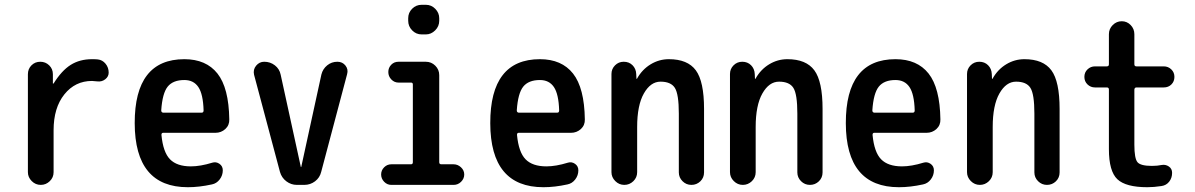

<svg xmlns="http://www.w3.org/2000/svg" viewBox="-20 -780 5040 810"><path d="M97.7 -53.7V-466.8Q97.7 -489.3 112.8 -504.4Q127.9 -519.5 149.9 -519.5Q171.9 -519.5 187.5 -504.4Q203.1 -489.3 203.1 -466.8V-427.7H204.1H206.1Q240.2 -482.4 278.3 -506.3Q316.4 -530.3 368.2 -530.3Q384.8 -530.3 392.6 -529.3Q412.1 -527.3 425.3 -511.2Q438.5 -495.1 438.5 -473.6Q438.5 -457 424.3 -445.8Q410.2 -434.6 391.6 -436.5Q383.8 -437.5 368.2 -438.5Q296.9 -438.5 251.5 -381.8Q206.1 -325.2 206.1 -230.5V-53.7Q206.1 -31.2 189.9 -15.6Q173.8 0 151.9 0Q129.9 0 113.8 -16.1Q97.7 -32.2 97.7 -53.7Z M757.8 -442.4Q710 -442.4 687.5 -414.6Q665 -386.7 660.2 -314.5Q660.2 -305.7 668 -304.7H831.1Q838.9 -304.7 838.9 -314.5Q836.9 -382.8 816.9 -412.6Q796.9 -442.4 757.8 -442.4ZM772.5 9.8Q548.8 9.8 548.3 -260.3Q547.9 -530.3 757.8 -530.3Q849.6 -530.3 897.5 -469.7Q945.3 -409.2 947.3 -276.4Q948.2 -252 930.7 -235.8Q913.1 -219.7 888.7 -219.7H668Q661.1 -219.7 661.1 -210.9Q668 -137.7 697.3 -107.9Q726.6 -78.1 785.2 -78.1Q825.2 -78.1 876 -93.8Q891.6 -98.6 905.8 -88.9Q919.9 -79.1 919.9 -61.5Q919.9 -40 906.7 -22.9Q893.6 -5.9 874 -2Q820.3 9.8 772.5 9.8Z M1161.1 -54.7 1051.8 -464.8Q1046.9 -486.3 1060.5 -502.9Q1074.2 -519.5 1094.7 -519.5Q1120.1 -519.5 1139.6 -504.4Q1159.2 -489.3 1164.1 -464.8L1249 -76.2Q1249 -75.2 1250 -75.2Q1251 -75.2 1251 -76.2L1335.9 -465.8Q1341.8 -489.3 1360.4 -504.4Q1378.9 -519.5 1403.3 -519.5Q1424.8 -519.5 1437.5 -503.4Q1450.2 -487.3 1444.3 -466.8L1335 -54.7Q1329.1 -30.3 1309.1 -15.1Q1289.1 0 1263.7 0H1232.4Q1208 0 1188 -15.1Q1168 -30.3 1161.1 -54.7Z M1630.9 0Q1613.3 0 1600.6 -13.2Q1587.9 -26.4 1587.9 -43.9Q1587.9 -61.5 1600.6 -74.2Q1613.3 -86.9 1630.9 -86.9H1713.9Q1721.7 -86.9 1721.7 -95.7V-423.8Q1721.7 -431.6 1713.9 -431.6H1661.1Q1643.6 -431.6 1630.9 -444.8Q1618.2 -458 1618.2 -476.1Q1618.2 -494.1 1630.4 -506.8Q1642.6 -519.5 1661.1 -519.5H1776.4Q1799.8 -519.5 1816.4 -502.9Q1833 -486.3 1833 -462.9V-95.7Q1833 -86.9 1841.8 -86.9H1893.6Q1911.1 -86.9 1924.8 -74.2Q1938.5 -61.5 1938.5 -43.9Q1938.5 -26.4 1925.3 -13.2Q1912.1 0 1893.6 0ZM1758.8 -759.8H1776.4Q1799.8 -759.8 1816.4 -742.7Q1833 -725.6 1833 -703.1V-692.4Q1833 -668.9 1815.9 -651.9Q1798.8 -634.8 1776.4 -634.8H1758.8Q1735.4 -634.8 1718.8 -651.9Q1702.1 -668.9 1702.1 -692.4V-703.1Q1702.1 -726.6 1718.8 -743.2Q1735.4 -759.8 1758.8 -759.8Z M2257.8 -442.4Q2210 -442.4 2187.5 -414.6Q2165 -386.7 2160.2 -314.5Q2160.2 -305.7 2168 -304.7H2331.1Q2338.9 -304.7 2338.9 -314.5Q2336.9 -382.8 2316.9 -412.6Q2296.9 -442.4 2257.8 -442.4ZM2272.5 9.8Q2048.8 9.8 2048.3 -260.3Q2047.9 -530.3 2257.8 -530.3Q2349.6 -530.3 2397.5 -469.7Q2445.3 -409.2 2447.3 -276.4Q2448.2 -252 2430.7 -235.8Q2413.1 -219.7 2388.7 -219.7H2168Q2161.1 -219.7 2161.1 -210.9Q2168 -137.7 2197.3 -107.9Q2226.6 -78.1 2285.2 -78.1Q2325.2 -78.1 2376 -93.8Q2391.6 -98.6 2405.8 -88.9Q2419.9 -79.1 2419.9 -61.5Q2419.9 -40 2406.7 -22.9Q2393.6 -5.9 2374 -2Q2320.3 9.8 2272.5 9.8Z M2559.6 -53.7V-467.8Q2559.6 -489.3 2574.7 -504.4Q2589.8 -519.5 2611.3 -519.5Q2633.8 -519.5 2648.4 -504.9Q2663.1 -490.2 2664.1 -467.8L2665 -448.2Q2665 -447.3 2666 -447.3Q2668 -447.3 2668 -449.2Q2689.5 -487.3 2725.1 -508.8Q2760.7 -530.3 2801.8 -530.3Q2880.9 -530.3 2915.5 -483.4Q2950.2 -436.5 2950.2 -320.3V-52.7Q2950.2 -30.3 2934.6 -15.1Q2918.9 0 2897 0Q2875 0 2859.4 -15.6Q2843.8 -31.2 2843.8 -52.7V-300.8Q2843.8 -382.8 2827.1 -409.2Q2810.5 -435.5 2766.6 -435.5Q2724.6 -435.5 2696.3 -385.7Q2668 -335.9 2668 -244.1V-53.7Q2668 -31.2 2651.9 -15.6Q2635.7 0 2613.8 0Q2591.8 0 2575.7 -16.1Q2559.6 -32.2 2559.6 -53.7Z M3059.6 -53.7V-467.8Q3059.6 -489.3 3074.7 -504.4Q3089.8 -519.5 3111.3 -519.5Q3133.8 -519.5 3148.4 -504.9Q3163.1 -490.2 3164.1 -467.8L3165 -448.2Q3165 -447.3 3166 -447.3Q3168 -447.3 3168 -449.2Q3189.5 -487.3 3225.1 -508.8Q3260.7 -530.3 3301.8 -530.3Q3380.9 -530.3 3415.5 -483.4Q3450.2 -436.5 3450.2 -320.3V-52.7Q3450.2 -30.3 3434.6 -15.1Q3418.9 0 3397 0Q3375 0 3359.4 -15.6Q3343.8 -31.2 3343.8 -52.7V-300.8Q3343.8 -382.8 3327.1 -409.2Q3310.5 -435.5 3266.6 -435.5Q3224.6 -435.5 3196.3 -385.7Q3168 -335.9 3168 -244.1V-53.7Q3168 -31.2 3151.9 -15.6Q3135.7 0 3113.8 0Q3091.8 0 3075.7 -16.1Q3059.6 -32.2 3059.6 -53.7Z M3757.8 -442.4Q3710 -442.4 3687.5 -414.6Q3665 -386.7 3660.2 -314.5Q3660.2 -305.7 3668 -304.7H3831.1Q3838.9 -304.7 3838.9 -314.5Q3836.9 -382.8 3816.9 -412.6Q3796.9 -442.4 3757.8 -442.4ZM3772.5 9.8Q3548.8 9.8 3548.3 -260.3Q3547.9 -530.3 3757.8 -530.3Q3849.6 -530.3 3897.5 -469.7Q3945.3 -409.2 3947.3 -276.4Q3948.2 -252 3930.7 -235.8Q3913.1 -219.7 3888.7 -219.7H3668Q3661.1 -219.7 3661.1 -210.9Q3668 -137.7 3697.3 -107.9Q3726.6 -78.1 3785.2 -78.1Q3825.2 -78.1 3876 -93.8Q3891.6 -98.6 3905.8 -88.9Q3919.9 -79.1 3919.9 -61.5Q3919.9 -40 3906.7 -22.9Q3893.6 -5.9 3874 -2Q3820.3 9.8 3772.5 9.8Z M4059.6 -53.7V-467.8Q4059.6 -489.3 4074.7 -504.4Q4089.8 -519.5 4111.3 -519.5Q4133.8 -519.5 4148.4 -504.9Q4163.1 -490.2 4164.1 -467.8L4165 -448.2Q4165 -447.3 4166 -447.3Q4168 -447.3 4168 -449.2Q4189.5 -487.3 4225.1 -508.8Q4260.7 -530.3 4301.8 -530.3Q4380.9 -530.3 4415.5 -483.4Q4450.2 -436.5 4450.2 -320.3V-52.7Q4450.2 -30.3 4434.6 -15.1Q4418.9 0 4397 0Q4375 0 4359.4 -15.6Q4343.8 -31.2 4343.8 -52.7V-300.8Q4343.8 -382.8 4327.1 -409.2Q4310.5 -435.5 4266.6 -435.5Q4224.6 -435.5 4196.3 -385.7Q4168 -335.9 4168 -244.1V-53.7Q4168 -31.2 4151.9 -15.6Q4135.7 0 4113.8 0Q4091.8 0 4075.7 -16.1Q4059.6 -32.2 4059.6 -53.7Z M4599.6 -411.1Q4581.1 -411.1 4567.9 -423.8Q4554.7 -436.5 4554.7 -455.6Q4554.7 -474.6 4567.9 -487.3Q4581.1 -500 4599.6 -500H4649.4Q4658.2 -500 4658.2 -508.8V-635.7Q4658.2 -658.2 4674.3 -674.3Q4690.4 -690.4 4712.4 -690.4Q4734.4 -690.4 4750 -674.3Q4765.6 -658.2 4765.6 -635.7V-508.8Q4765.6 -500 4774.4 -500H4889.6Q4908.2 -500 4921.4 -487.3Q4934.6 -474.6 4934.6 -455.6Q4934.6 -436.5 4921.9 -423.8Q4909.2 -411.1 4889.6 -411.1H4774.4Q4766.6 -411.1 4765.6 -402.3V-169.9Q4765.6 -111.3 4778.8 -95.7Q4792 -80.1 4839.8 -80.1Q4862.3 -80.1 4880.9 -84Q4897.5 -86.9 4911.1 -77.6Q4924.8 -68.4 4924.8 -50.8Q4924.8 -29.3 4912.6 -13.7Q4900.4 2 4879.9 4.9Q4847.7 9.8 4820.3 9.8Q4729.5 9.8 4693.8 -23.9Q4658.2 -57.6 4658.2 -150.4V-402.3Q4658.2 -411.1 4649.4 -411.1Z"/></svg>

Font: Rounded Mgen+ 2m medium
Style: Regular
Weight: 500
Designer: [Source Han Sans]
Ryoko NISHIZUKA  (kana & ideographs); Paul D. Hunt (Latin, Greek & Cyrillic); Wenlong ZHANG  (bopomofo
Version: Version 1.059.20150602